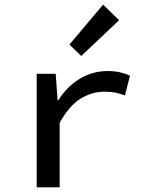

<svg xmlns="http://www.w3.org/2000/svg" viewBox="-20 -807 640 827"><path d="M138 0V-489H220L228 -375H231Q269 -435 324 -468Q379 -501 444 -501Q472 -501 495 -496Q518 -491 540 -481L518 -396Q493 -405 475 -408.5Q457 -412 429 -412Q376 -412 327 -382Q278 -352 237 -278V0ZM330 -566 279 -615 424 -787 493 -720Z"/></svg>

Font: Source Code Pro ExtraLight Medium
Style: Regular
Weight: 500
Monospace: yes
Version: Version 1.018;hotconv 1.0.116;makeotfexe 2.5.65601